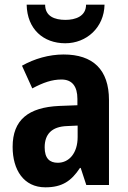

<svg xmlns="http://www.w3.org/2000/svg" viewBox="-20 -791 549 821"><path d="M427 -771H348C348 -721 302 -706 260 -706C214 -706 173 -721 173 -771H94C96 -666 166 -606 259 -606C350 -606 425 -673 427 -771ZM252 -558C190 -558 127 -540 74 -510L118 -413C165 -438 202 -451 243 -451C289 -451 311 -421 311 -368V-341L233 -338C102 -332 34 -279 34 -163C34 -65 81 10 174 10C246 10 285 -17 322 -73H325L349 0H446V-363C446 -494 377 -558 252 -558ZM268 -252 312 -254V-205C312 -137 276 -95 227 -95C192 -95 171 -114 171 -161C171 -216 200 -250 268 -252Z"/></svg>

Font: Noto Sans Telugu Condensed
Style: Bold
Weight: 700
Width: 3
Designer: Jelle Bosma - Monotype Design Team
Foundry: Monotype Imaging Inc.
Version: Version 2.005